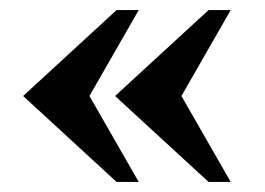

<svg xmlns="http://www.w3.org/2000/svg" viewBox="-20 -397 528 382"><path d="M212 -35 26 -206 212 -377H256L158 -206L256 -35ZM395 -35 209 -206 395 -377H439L341 -206L439 -35Z"/></svg>

Font: UnnaBold
Style: Bold
Weight: 700
Designer: Jorge de Buen Unna
Foundry: Omnibus-Type
Version: Version 2.008;hotconv 1.0.109;makeotfexe 2.5.65596